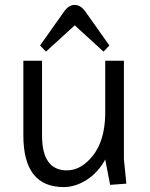

<svg xmlns="http://www.w3.org/2000/svg" viewBox="-20 -747 609 781"><path d="M75 -500H151V-196Q151 -54 252 -54Q310 -54 357.5 -113.5Q405 -173 408 -278V-500H484V-100L494 0L428 5L408 -98Q378 -44 332 -15Q286 14 239 14Q75 14 75 -196ZM240 -699Q259 -727 283.5 -727Q308 -727 328 -699L425 -562L401 -537L284 -644L167 -537L143 -562Z"/></svg>

Font: Imprima
Style: Regular
Weight: 400
Version: Version 1.001